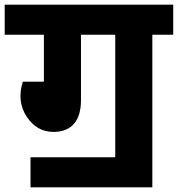

<svg xmlns="http://www.w3.org/2000/svg" viewBox="-40 -697 758 818"><path d="M698 -677V-549H609V101H90V-27H451V-549H305V-270Q305 -204 275 -169.5Q245 -135 188 -135Q117 -135 74 -199.5Q31 -264 57 -349H147V-549H-20V-677Z"/></svg>

Font: Martel Sans Heavy
Style: Regular
Weight: 900
Designer: Dan Reynolds and Mathieu Réguer
Foundry: Dan Reynolds and Mathieu Réguer
Version: Version 1.001;PS 001.001;hotconv 1.0.70;makeotf.lib2.5.58329